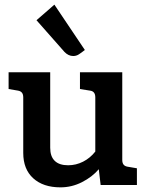

<svg xmlns="http://www.w3.org/2000/svg" viewBox="-20 -796 632 826"><path d="M569 -72V0H413L405 -68Q377 -35 333 -12.5Q289 10 240 10Q166 10 123 -29Q80 -68 80 -138V-377Q80 -390 74.5 -397Q69 -404 58 -406L17 -413V-485H196V-160Q196 -123 215.5 -104Q235 -85 273 -85Q307 -85 337.5 -100.5Q368 -116 390 -144V-377Q390 -403 368 -406L324 -413V-485H506V-108Q506 -95 511.5 -88Q517 -81 528 -79ZM257 -573 137 -709 214 -776 345 -581Q330 -569 319 -562Q308 -555 295 -555Q274 -555 257 -573Z"/></svg>

Font: Enriqueta SemiBold
Style: Regular
Weight: 600
Designer: Viviana Monsalve, Gustavo Ibarra
Foundry: 72Puntos
Version: Version 2.000